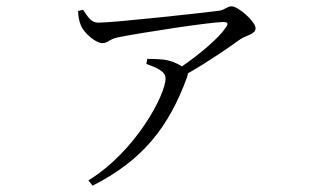

<svg xmlns="http://www.w3.org/2000/svg" viewBox="-20 -533 1040 610"><path d="M445 -330C477 -318 506 -307 506 -284C506 -232 411 -52 261 40L274 57C436 -25 517 -132 574 -287C576 -293 577 -297 577 -300C644 -338 711 -385 743 -408C760 -420 792 -424 792 -443C792 -465 736 -513 716 -513C702 -513 695 -502 677 -499C633 -493 342 -461 292 -461C270 -461 260 -478 244 -502L228 -498C229 -480 231 -465 238 -450C249 -426 285 -396 305 -396C323 -396 324 -407 353 -414C438 -431 652 -463 688 -463C704 -463 707 -459 697 -445C676 -413 616 -362 558 -322C545 -331 523 -341 497 -344C483 -345 469 -346 448 -346Z"/></svg>

Font: Noto Serif CJK SC Light
Style: Regular
Weight: 300
Designer: Ryoko NISHIZUKA 西塚涼子 (kana & ideographs); Frank Grießhammer (Latin, Greek & Cyrillic); Wenlong ZHANG 张文龙 (bopomofo); San
Foundry: Adobe
Version: Version 2.001;hotconv 1.1.0;makeotfexe 2.6.0